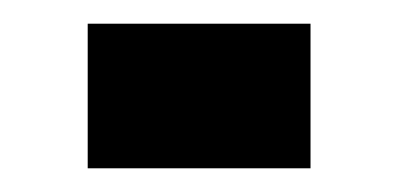

<svg xmlns="http://www.w3.org/2000/svg" viewBox="-20 -310 346 162"><path d="M54 -290H242V-168H54Z"/></svg>

Font: Synthetic
Style: Bold
Weight: 700
Designer: Santiago Orozco
Foundry: Typemade
Version: Version 2.000; ttfautohint (v1.8.4.7-5d5b)